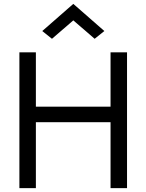

<svg xmlns="http://www.w3.org/2000/svg" viewBox="-20 -970 755 990"><path d="M248 -770 198 -810 358 -950 518 -810 468 -770 358 -865ZM635 -700V0H550V-340H165V0H80V-700H165V-420H550V-700Z"/></svg>

Font: Venryn Sans
Style: Regular
Weight: 400
Designer: Owen Earl, indestructible type* (font) & Cristiano Sobral (main changes)
Version: Version 3.600; ttfautohint (v1.8.3)